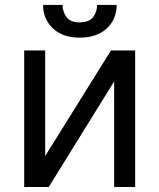

<svg xmlns="http://www.w3.org/2000/svg" viewBox="-20 -747 637 767"><path d="M76.7 -545.5H160.5V-123.6L423.3 -545.5H519.9V0H436.1V-421.9L174.7 0H76.7ZM152 -727.3H230.1Q230.1 -699.6 245.7 -678.6Q261.4 -657.7 298.3 -657.7Q335.9 -657.7 351.9 -678.6Q367.9 -699.6 367.9 -727.3H446Q446 -669.7 406.2 -633.2Q366.5 -596.6 298.3 -596.6Q230.5 -596.6 191.8 -633.2Q152 -670.5 152 -727.3Z"/></svg>

Font: Inter P
Style: Regular
Weight: 400
Designer: Rasmus Andersson
Foundry: rsms
Version: Version 3.018;git-588b23468